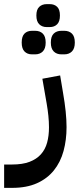

<svg xmlns="http://www.w3.org/2000/svg" viewBox="-80 -669 382 929"><path d="M-60 127H-22Q29 127 63 114Q97 101 118 77.5Q139 54 148 21Q157 -12 157 -53Q157 -80 154 -109Q151 -138 146 -167L125 -288L211 -304L225 -220Q242 -123 242 -54Q242 8 227.5 61.5Q213 115 181 155Q149 195 99 217.5Q49 240 -21 240H-60ZM217 -406Q194 -406 180 -420Q166 -434 166 -463Q166 -493 180 -506.5Q194 -520 217 -520H231Q254 -520 268 -506.5Q282 -493 282 -463Q282 -434 268 -420Q254 -406 231 -406ZM75 -406Q52 -406 38.5 -420Q25 -434 25 -463Q25 -493 38.5 -506.5Q52 -520 75 -520H90Q113 -520 127 -506.5Q141 -493 141 -463Q141 -434 127 -420Q113 -406 90 -406ZM146 -538Q124 -538 110 -551.5Q96 -565 96 -594Q96 -623 110 -636Q124 -649 146 -649H161Q183 -649 196.5 -636Q210 -623 210 -594Q210 -565 196.5 -551.5Q183 -538 161 -538Z"/></svg>

Font: IBM Plex Sans Arabic Medm
Style: Regular
Weight: 500
Designer: Mike Abbink, Paul van der Laan, Pieter van Rosmalen, Wael Morcos, Khajak Apelian
Foundry: Bold Monday
Version: Version 1.005